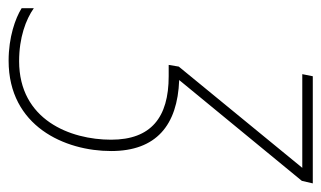

<svg xmlns="http://www.w3.org/2000/svg" viewBox="-200 -580 764 457"><g transform="rotate(90 182.5 -352.0)"><path d="M99 10C255 10 314 -124 314 -234C314 -341 253 -392 145 -396L385 -688L391 -714H136L131 -689H354L113 -395L109 -371H136C234 -371 287 -329 287 -234C287 -137 240 -15 100 -15C44 -15 1 -31 -26 -50V-21C-2 -6 43 10 99 10Z"/></g></svg>

Font: Noto Sans Condensed Thin
Style: Italic
Weight: 100
Width: 3
Italic angle: -12°
Designer: Monotype Design Team
Foundry: Monotype Imaging Inc.
Version: Version 2.013